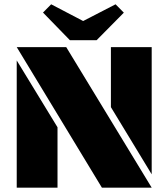

<svg xmlns="http://www.w3.org/2000/svg" viewBox="-20 -865 776 885"><path d="M679.2 0H449.7L57.1 -647.9H285.2ZM57.1 0V-586.4L245.1 -278.3V0ZM679.2 -647.9V-61.5L491.2 -371.1V-647.9ZM425.3 -679.7H302.2L178.2 -807.1L215.8 -845.2L363.3 -768.1L512.7 -845.2L550.8 -806.6Z"/></svg>

Font: Black Ops One
Style: Regular
Weight: 400
Designer: James Grieshaber
Foundry: James Grieshaber
Version: Version 1.002